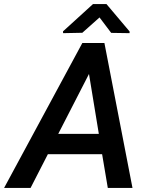

<svg xmlns="http://www.w3.org/2000/svg" viewBox="-65 -922 735 942"><path d="M457.5 -901.9H391.1L244.1 -768.1L244.6 -759.3L338.9 -761.2L423.3 -836.4L480.5 -760.7L570.8 -759.3V-767.6ZM463.9 0H585L447.3 -710.9H338.9L-44.9 0H85L169.9 -165.5H436ZM371.6 -559.1 419.9 -265.1H220.7Z"/></svg>

Font: Roboto Medium
Style: Italic
Weight: 500
Italic angle: -12°
Designer: Google
Version: Version 2.137; 2017